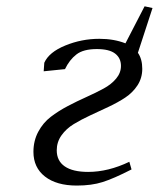

<svg xmlns="http://www.w3.org/2000/svg" viewBox="-20 -576 499 603"><path d="M85 -99.1Q85 -133.8 100.1 -162.1Q115.2 -190.4 139.4 -209Q163.6 -227.5 192.9 -242.9Q222.2 -258.3 251.7 -271.5Q281.2 -284.7 305.4 -297.9Q329.6 -311 344.7 -329.1Q359.9 -347.2 359.9 -369.1Q359.9 -393.6 341.6 -407.7Q323.2 -421.9 284.2 -421.9Q241.7 -421.9 220 -405Q198.2 -388.2 184.1 -358.9L117.2 -352.1L119.1 -378.9Q133.8 -412.1 185.1 -433.1Q236.3 -454.1 292 -454.1Q337.9 -454.1 374 -439.9L434.1 -556.2L459 -550.8L413.1 -410.2Q426.8 -390.6 426.8 -359.9Q426.8 -331.1 411.9 -308.1Q397 -285.2 373.3 -269.5Q349.6 -253.9 321 -240.5Q292.5 -227.1 263.9 -213.9Q235.4 -200.7 211.7 -186.3Q188 -171.9 173.1 -150.9Q158.2 -129.9 158.2 -104Q158.2 -70.8 183.3 -53.5Q208.5 -36.1 256.8 -36.1Q319.8 -36.1 386.2 -67.9L393.1 -43.9Q336.9 -15.1 302.2 -4.2Q267.6 6.8 221.2 6.8Q157.7 6.8 121.3 -21.5Q85 -49.8 85 -99.1Z"/></svg>

Font: Dehuti
Style: Italic
Weight: 400
Version: Version 1.2